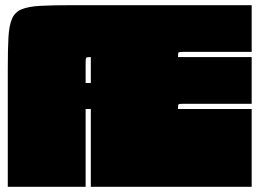

<svg xmlns="http://www.w3.org/2000/svg" viewBox="-20 -720 1000 740"><path d="M630 -700V0H330V-300H310V0H10V-455Q10 -529 12.5 -575Q15 -621 26 -647Q37 -673 63 -684Q89 -695 135.5 -697.5Q182 -700 255 -700ZM310 -400H330V-500Q315 -500 312.5 -497.5Q310 -495 310 -480ZM950 0H330V-455Q330 -529 332.5 -575Q335 -621 346 -647Q357 -673 383 -684Q409 -695 455.5 -697.5Q502 -700 575 -700H950V-520H685Q670 -520 668 -517.5Q666 -515 666 -500H950V-320H685Q670 -320 668 -317.5Q666 -315 666 -300H950Z"/></svg>

Font: Badeen Display
Style: Regular
Weight: 400
Version: Version 1.000; ttfautohint (v1.8.4.7-5d5b)